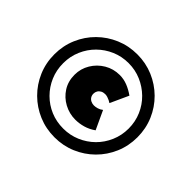

<svg xmlns="http://www.w3.org/2000/svg" viewBox="-164 -978 1257 1257"><g transform="rotate(45 464.5 -350.0)"><path d="M464 34Q384 34 314.5 4.5Q245 -25 192 -77.5Q139 -130 109 -200Q79 -270 79 -350Q79 -430 109 -500Q139 -570 192 -622.5Q245 -675 314.5 -704.5Q384 -734 464 -734Q543 -734 612.5 -704.5Q682 -675 735 -622.5Q788 -570 818 -500Q848 -430 848 -350Q848 -270 818 -200Q788 -130 735 -77.5Q682 -25 612.5 4.5Q543 34 464 34ZM478 -144Q423 -144 374.5 -170Q326 -196 296.5 -242Q267 -288 267 -349Q267 -405 295.5 -452.5Q324 -500 372 -528.5Q420 -557 478 -557Q515 -557 549.5 -543.5Q584 -530 618 -506L560 -379Q553 -384 542.5 -389Q532 -394 521 -397.5Q510 -401 499 -401Q482 -401 469 -394Q456 -387 449 -375Q442 -363 442 -349Q442 -333 449.5 -321Q457 -309 470.5 -302.5Q484 -296 499 -296Q513 -296 530 -301Q547 -306 562 -318L622 -189Q588 -165 551.5 -154.5Q515 -144 478 -144ZM464 -47Q526 -47 581 -70.5Q636 -94 677.5 -135Q719 -176 743 -231.5Q767 -287 767 -350Q767 -413 743 -468.5Q719 -524 677 -565Q635 -606 580.5 -629.5Q526 -653 464 -653Q401 -653 346.5 -629.5Q292 -606 250.5 -565Q209 -524 185 -468.5Q161 -413 161 -350Q161 -286 184.5 -231Q208 -176 249.5 -134.5Q291 -93 345.5 -70Q400 -47 464 -47Z"/></g></svg>

Font: Lexend Peta Black
Style: Regular
Weight: 900
Version: Version 1.007